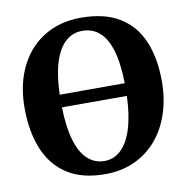

<svg xmlns="http://www.w3.org/2000/svg" viewBox="-84 -833 902 926"><g transform="rotate(-10 367.0 -370.0)"><path d="M362 11Q246 12 172.5 -36Q99 -84 64.2 -170.2Q29.5 -256.5 29.5 -370Q29.5 -457.5 54 -528Q78.5 -598.5 123.8 -648.8Q169 -699 232.2 -725.8Q295.5 -752.5 373 -752.5Q489 -752 562 -706.5Q635 -661 669.5 -578.5Q704 -496 704 -383.5Q704 -296 679.5 -223.8Q655 -151.5 610 -99.2Q565 -47 502 -18.2Q439 10.5 362 11ZM365.5 -52Q412 -52 446.8 -85Q481.5 -118 501.8 -182.8Q522 -247.5 525.5 -342.5H207.5Q210 -244 229.2 -179.8Q248.5 -115.5 283.2 -83.8Q318 -52 365.5 -52ZM207.5 -404.5H526Q524 -505 504.8 -567.5Q485.5 -630 450.8 -659.5Q416 -689 367.5 -689Q320.5 -689 285.8 -658Q251 -627 230.8 -564Q210.5 -501 207.5 -404.5Z"/></g></svg>

Font: Merriweather 20pt ExtraBold
Style: Regular
Weight: 800
Version: Version 2.100